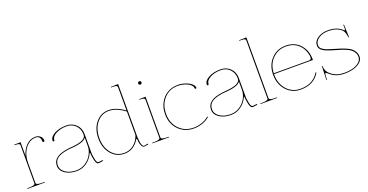

<svg xmlns="http://www.w3.org/2000/svg" viewBox="-33 -1464 4154 2167"><g transform="rotate(-20 2044.0 -380.0)"><path d="M24.9 0V-7.3H44.9Q77.1 -7.3 94.5 -11.5Q111.8 -15.6 116 -21Q120.1 -26.4 120.1 -35.2V-487.3Q120.1 -501.5 108.2 -507.1Q96.2 -512.7 67.4 -512.7H55.2V-520H67.4L132.3 -521.5V-356.4Q150.9 -428.7 198.5 -475.6Q246.1 -522.5 308.1 -522.5Q343.3 -522.5 367.2 -501.2Q391.1 -480 391.1 -447.3Q391.1 -442.4 387.5 -439Q383.8 -435.5 378.4 -435.5Q373 -435.5 369.6 -438.7Q366.2 -441.9 366.2 -447.3Q366.2 -512.7 308.1 -512.7Q259.3 -512.7 218.5 -480Q177.7 -447.3 155 -393.3Q132.3 -339.4 132.3 -277.3V-35.2Q132.3 -26.4 136.5 -21Q140.6 -15.6 158 -11.5Q175.3 -7.3 207.5 -7.3H234.9V0Z M425.3 -129.9Q425.3 -249.5 619.6 -270Q625.5 -270.5 645 -272.5Q664.6 -274.4 676 -275.4Q687.5 -276.4 707.5 -279.3Q727.5 -282.2 740.5 -285.4Q753.4 -288.6 769.8 -293.9Q786.1 -299.3 796.4 -305.7Q806.6 -312 815.4 -321.3Q824.2 -330.6 827.6 -341.3Q830.1 -350.1 830.1 -357.4V-360.4Q829.6 -426.3 787.6 -469.5Q745.6 -512.7 679.7 -512.7Q604.5 -512.7 551.5 -483.6Q498.5 -454.6 498.5 -413.1Q498.5 -402.3 488.3 -402.3Q477.5 -402.3 477.5 -413.1Q477.5 -458.5 536.4 -490.5Q595.2 -522.5 678.2 -522.5Q750 -522.5 796.4 -476.8Q842.8 -431.2 842.8 -360.4V-117.7L850.6 -69.8Q860.4 -10.3 880.9 -9.8L934.6 -15.1L935.5 -4.9L880.9 2.4H880.4Q849.1 2.4 837.9 -67.9Q836.9 -73.2 835 -85.9Q833 -98.6 831.5 -106.9Q830.1 -115.2 830.1 -117.2V-127.9Q830.1 -141.6 826.7 -141.6Q823.2 -141.6 818.8 -130.9Q791.5 -72.8 738.3 -35.2Q685.1 2.4 620.1 2.4Q535.2 2.4 480.2 -34.9Q425.3 -72.3 425.3 -129.9ZM437.5 -129.9Q437.5 -76.7 489 -42Q540.5 -7.3 620.1 -7.3Q677.2 -7.3 726.3 -39.1Q775.4 -70.8 802.7 -120.4Q830.1 -169.9 830.1 -222.7V-323.2Q823.2 -312 811.3 -302.7Q799.3 -293.5 783 -287.1Q766.6 -280.8 751.5 -276.6Q736.3 -272.5 715.1 -269.5Q693.8 -266.6 680.9 -265.1Q668 -263.7 647.2 -262Q626.5 -260.3 620.6 -259.8Q580.1 -255.4 548.8 -247.1Q517.6 -238.8 491.5 -223.9Q465.3 -209 451.4 -185.3Q437.5 -161.6 437.5 -129.9Z M1187.5 -522.5Q1278.8 -522.5 1378.4 -448.7V-727.5Q1378.4 -741.2 1366.7 -746.8Q1355 -752.4 1326.2 -752.4H1303.7V-759.8H1326.2L1391.1 -761.7V-124.5L1395.5 -74.7Q1397.9 -46.4 1407.2 -26.6Q1416.5 -6.8 1427.7 -6.3L1476.6 -15.6L1478.5 -5.4L1429.7 2.4H1428.7Q1410.6 2.4 1398.2 -20.5Q1385.7 -43.5 1382.8 -73.7L1380.9 -96.2Q1379.4 -109.4 1375.5 -109.4Q1371.1 -109.4 1365.2 -99.1Q1337.4 -51.8 1292.7 -24.7Q1248 2.4 1192.4 2.4Q1096.2 2.4 1033.7 -71.8Q971.2 -146 971.2 -259.8Q971.2 -373.5 1032.2 -448Q1093.3 -522.5 1187.5 -522.5ZM1192.4 -7.3Q1258.8 -7.3 1308.3 -47.9Q1357.9 -88.4 1378.4 -155.3V-436Q1277.8 -512.7 1187.5 -512.7Q1098.6 -512.7 1041 -441.2Q983.4 -369.6 983.4 -259.8Q983.4 -149.9 1042.5 -78.6Q1101.6 -7.3 1192.4 -7.3Z M1525.9 0V-7.3H1545.9Q1578.1 -7.3 1595.5 -11.5Q1612.8 -15.6 1616.9 -21Q1621.1 -26.4 1621.1 -35.2V-487.3Q1621.1 -501.5 1609.1 -507.1Q1597.2 -512.7 1568.4 -512.7H1556.2V-520H1568.4L1633.3 -521.5V-35.2Q1633.3 -26.4 1637.5 -21Q1641.6 -15.6 1658.9 -11.5Q1676.3 -7.3 1708.5 -7.3H1726.1V0ZM1611.8 -675.8Q1606 -681.6 1606 -689.9Q1606 -698.2 1611.8 -704.1Q1617.7 -710 1626 -710Q1634.3 -710 1640.1 -704.1Q1646 -698.2 1646 -689.9Q1646 -681.6 1640.1 -675.8Q1634.3 -669.9 1626 -669.9Q1617.7 -669.9 1611.8 -675.8Z M1772.5 -258.8Q1772.5 -334 1804 -394.3Q1835.4 -454.6 1891.4 -488.5Q1947.3 -522.5 2017.1 -522.5Q2067.4 -522.5 2112.5 -506.1Q2157.7 -489.7 2182.4 -466.8Q2207 -443.8 2207 -422.4Q2207 -412.1 2196.8 -412.1Q2186 -412.1 2186 -422.4Q2186 -445.8 2161.4 -466.8Q2136.7 -487.8 2097.2 -500.2Q2057.6 -512.7 2015.6 -512.7Q1915 -512.7 1849.9 -441.2Q1784.7 -369.6 1784.7 -258.8Q1784.7 -148.4 1852.5 -77.9Q1920.4 -7.3 2027.3 -7.3Q2076.7 -7.3 2125 -23.9Q2173.3 -40.5 2210.9 -72.3L2217.3 -64.9Q2178.2 -31.7 2128.2 -14.6Q2078.1 2.4 2027.3 2.4Q1916 2.4 1844.2 -71Q1772.5 -144.5 1772.5 -258.8Z M2277.3 -129.9Q2277.3 -249.5 2471.7 -270Q2477.5 -270.5 2497.1 -272.5Q2516.6 -274.4 2528.1 -275.4Q2539.6 -276.4 2559.6 -279.3Q2579.6 -282.2 2592.5 -285.4Q2605.5 -288.6 2621.8 -293.9Q2638.2 -299.3 2648.4 -305.7Q2658.7 -312 2667.5 -321.3Q2676.3 -330.6 2679.7 -341.3Q2682.1 -350.1 2682.1 -357.4V-360.4Q2681.6 -426.3 2639.6 -469.5Q2597.7 -512.7 2531.7 -512.7Q2456.5 -512.7 2403.6 -483.6Q2350.6 -454.6 2350.6 -413.1Q2350.6 -402.3 2340.3 -402.3Q2329.6 -402.3 2329.6 -413.1Q2329.6 -458.5 2388.4 -490.5Q2447.3 -522.5 2530.3 -522.5Q2602.1 -522.5 2648.4 -476.8Q2694.8 -431.2 2694.8 -360.4V-117.7L2702.6 -69.8Q2712.4 -10.3 2732.9 -9.8L2786.6 -15.1L2787.6 -4.9L2732.9 2.4H2732.4Q2701.2 2.4 2689.9 -67.9Q2689 -73.2 2687 -85.9Q2685.1 -98.6 2683.6 -106.9Q2682.1 -115.2 2682.1 -117.2V-127.9Q2682.1 -141.6 2678.7 -141.6Q2675.3 -141.6 2670.9 -130.9Q2643.6 -72.8 2590.3 -35.2Q2537.1 2.4 2472.2 2.4Q2387.2 2.4 2332.3 -34.9Q2277.3 -72.3 2277.3 -129.9ZM2289.6 -129.9Q2289.6 -76.7 2341.1 -42Q2392.6 -7.3 2472.2 -7.3Q2529.3 -7.3 2578.4 -39.1Q2627.4 -70.8 2654.8 -120.4Q2682.1 -169.9 2682.1 -222.7V-323.2Q2675.3 -312 2663.3 -302.7Q2651.4 -293.5 2635 -287.1Q2618.7 -280.8 2603.5 -276.6Q2588.4 -272.5 2567.1 -269.5Q2545.9 -266.6 2533 -265.1Q2520 -263.7 2499.3 -262Q2478.5 -260.3 2472.7 -259.8Q2432.1 -255.4 2400.9 -247.1Q2369.6 -238.8 2343.5 -223.9Q2317.4 -209 2303.5 -185.3Q2289.6 -161.6 2289.6 -129.9Z M2824.2 0V-7.3H2844.2Q2876.5 -7.3 2893.8 -11.5Q2911.1 -15.6 2915.3 -21Q2919.4 -26.4 2919.4 -35.2V-727.5Q2919.4 -741.2 2907.7 -746.8Q2896 -752.4 2866.7 -752.4H2844.2V-759.8H2866.7L2931.6 -761.7V-35.2Q2931.6 -26.4 2935.8 -21Q2939.9 -15.6 2957.3 -11.5Q2974.6 -7.3 3006.8 -7.3H3024.4V0Z M3070.8 -259.8V-270.5Q3074.2 -380.9 3143.1 -451.7Q3211.9 -522.5 3315.4 -522.5Q3421.4 -522.5 3486.1 -451.4Q3550.8 -380.4 3550.8 -270Q3550.8 -265.1 3545.4 -265.1H3083V-259.8Q3083 -149.9 3146.7 -78.6Q3210.4 -7.3 3310.5 -7.3Q3391.1 -7.3 3445.6 -38.6Q3500 -69.8 3530.3 -123L3539.1 -118.2Q3507.8 -62.5 3450.7 -30Q3393.6 2.4 3310.5 2.4Q3205.6 2.4 3138.2 -72Q3070.8 -146.5 3070.8 -259.8ZM3083.5 -274.9H3512.7Q3535.2 -274.9 3535.2 -309.1Q3535.2 -317.4 3533.7 -324.2Q3518.6 -409.7 3460.7 -461.2Q3402.8 -512.7 3315.4 -512.7Q3219.2 -512.7 3153.6 -447.3Q3087.9 -381.8 3083.5 -274.9Z M3615.7 0 3621.6 -165H3628.9V-159.7Q3628.9 -101.6 3675.3 -63Q3713.4 -31.7 3750.2 -19.5Q3787.1 -7.3 3840.3 -7.3Q3929.7 -7.3 3987.5 -39.8Q4045.4 -72.3 4045.4 -122.1Q4045.4 -159.2 4023.4 -187.5Q4001.5 -215.8 3966.6 -233.2Q3931.6 -250.5 3889.2 -264.2Q3846.7 -277.8 3804.2 -289.8Q3761.7 -301.8 3726.8 -315.4Q3691.9 -329.1 3669.9 -350.6Q3647.9 -372.1 3647.9 -400.4Q3647.9 -453.6 3698.2 -488Q3748.5 -522.5 3825.7 -522.5Q3919.4 -522.5 3982.4 -472.2Q3985.8 -469.2 3990.5 -465.1Q3995.1 -460.9 3997.6 -459Q4000 -457 4002 -457Q4009.3 -457 4009.3 -480Q4009.3 -481 4009 -484.6Q4008.8 -488.3 4008.5 -498.3Q4008.3 -508.3 4007.8 -520H4016.1L4021.5 -370.1Q4021.5 -366.7 4017.6 -366.7Q4013.7 -366.7 4013.7 -370.1L4013.2 -374Q4004.4 -440.9 3976.6 -463.9Q3917.5 -512.7 3825.7 -512.7Q3753.9 -512.7 3707.3 -481Q3660.6 -449.2 3660.6 -400.4Q3660.6 -375.5 3682.6 -356.4Q3704.6 -337.4 3739.5 -324.7Q3774.4 -312 3816.9 -300.3Q3859.4 -288.6 3901.9 -274.2Q3944.3 -259.8 3979.2 -241.2Q4014.2 -222.7 4036.1 -192.1Q4058.1 -161.6 4058.1 -122.1Q4058.1 -68.4 3996.3 -33Q3934.6 2.4 3840.3 2.4Q3784.7 2.4 3745.6 -10.3Q3706.5 -22.9 3667 -56.2Q3642.1 -79.1 3635.7 -79.1Q3626.5 -79.1 3625 -46.9L3623 0Z"/></g></svg>

Font: Znikomit
Style: Regular
Weight: 100
Designer: gluk
Foundry: gluk
Version: Version 0.53